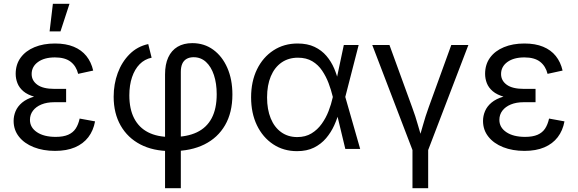

<svg xmlns="http://www.w3.org/2000/svg" viewBox="-20 -774 3002 998"><path d="M266.1 10.3Q204.1 10.3 155.3 -9Q106.4 -28.3 78.6 -63.5Q50.8 -98.6 50.8 -145.5Q50.8 -171.4 61 -196Q71.3 -220.7 94.7 -240.5Q118.2 -260.3 157.5 -272Q196.8 -283.7 254.9 -283.7H323.7V-242.7H261.7Q223.6 -242.7 195.3 -231Q167 -219.2 151.4 -198.7Q135.7 -178.2 135.7 -150.9Q135.7 -111.3 172.1 -86.9Q208.5 -62.5 269.5 -62.5Q309.1 -62.5 334.2 -73.5Q359.4 -84.5 373.3 -105.5Q387.2 -126.5 394 -157.7L474.1 -143.1Q465.3 -95.2 439 -60.8Q412.6 -26.4 369.4 -8.1Q326.2 10.3 266.1 10.3ZM256.3 -259.8Q199.2 -259.8 161.1 -270.5Q123 -281.2 101.3 -299.8Q79.6 -318.4 70.6 -341.8Q61.5 -365.2 61.5 -390.1Q61.5 -439 87.4 -474.4Q113.3 -509.8 159.4 -528.8Q205.6 -547.9 265.6 -547.9Q322.8 -547.9 363.3 -531Q403.8 -514.2 429 -482.9Q454.1 -451.7 464.4 -407.2L386.2 -390.1Q376.5 -430.2 347.4 -452.9Q318.4 -475.6 265.6 -475.6Q210.4 -475.6 177.5 -451.7Q144.5 -427.7 144.5 -389.2Q144.5 -355 174.1 -333.5Q203.6 -312 263.2 -312H323.7V-259.8ZM237.8 -610.8 254.9 -754.4H341.3L294.4 -610.8Z M837.9 204.1V-387.2Q837.9 -439.5 854.5 -475.6Q871.1 -511.7 902.8 -530.8Q934.6 -549.8 979.5 -549.8Q1041.5 -549.8 1088.4 -515.6Q1135.3 -481.4 1161.6 -421.4Q1188 -361.3 1188 -282.7Q1188 -189 1149.9 -123.3Q1111.8 -57.6 1042.2 -23.2Q972.7 11.2 877.9 11.2H866.2Q775.9 11.2 709.7 -23.2Q643.6 -57.6 607.2 -121.3Q570.8 -185.1 570.8 -271Q570.8 -336.9 592 -394.5Q613.3 -452.1 653.6 -492.4Q693.8 -532.7 750.5 -544.9L768.1 -474.1Q731.4 -466.3 705.8 -440.2Q680.2 -414.1 666.3 -372.8Q652.3 -331.5 652.3 -278.3Q652.3 -207.5 677.2 -159.2Q702.1 -110.8 749.8 -86.4Q797.4 -62 866.2 -62H877.9Q952.1 -62 1003.2 -86.2Q1054.2 -110.4 1080.3 -159.7Q1106.4 -209 1106.4 -284.2Q1106.4 -340.3 1092 -383.8Q1077.6 -427.2 1050.8 -451.9Q1023.9 -476.6 986.3 -476.6Q964.8 -476.6 949.7 -467.8Q934.6 -459 927.2 -442.1Q919.9 -425.3 919.9 -400.4V204.1Z M1523.9 11.7Q1453.6 11.7 1399.7 -24.2Q1345.7 -60.1 1315.4 -123Q1285.2 -186 1285.2 -268.1Q1285.2 -350.6 1315.9 -413.6Q1346.7 -476.6 1401.4 -512.2Q1456.1 -547.9 1526.9 -547.9Q1578.1 -547.9 1615 -530.3Q1651.9 -512.7 1676.8 -483.4Q1701.7 -454.1 1717 -418.2Q1732.4 -382.3 1739.7 -346.2H1769L1774.4 -271.5L1852.1 0H1774.9L1709 -273.9Q1701.2 -306.6 1688 -341.6Q1674.8 -376.5 1654.5 -406.7Q1634.3 -437 1603.3 -455.6Q1572.3 -474.1 1528.8 -474.1Q1479.5 -474.1 1443.4 -449Q1407.2 -423.8 1387.7 -377.4Q1368.2 -331.1 1368.2 -267.6Q1368.2 -205.1 1387.2 -158.7Q1406.2 -112.3 1441.7 -86.9Q1477.1 -61.5 1524.9 -61.5Q1567.9 -61.5 1599.1 -80.6Q1630.4 -99.6 1652.3 -130.4Q1674.3 -161.1 1688 -196.8Q1701.7 -232.4 1709 -265.6L1767.1 -540H1844.2L1774.4 -268.6L1769 -195.3H1743.2Q1733.9 -159.2 1717.3 -122.6Q1700.7 -85.9 1675 -55.7Q1649.4 -25.4 1612.3 -6.8Q1575.2 11.7 1523.9 11.7Z M2125.5 9.8 1915 -540H2004.4L2122.1 -216.8Q2139.6 -169.9 2152.6 -123.3Q2165.5 -76.7 2179.2 -32.2H2151.4Q2165.5 -76.7 2178.5 -123.3Q2191.4 -169.9 2208.5 -216.8L2325.7 -540H2414.6L2204.1 9.8ZM2124 204.1V-3.9H2205.6V204.1Z M2706.1 10.3Q2644 10.3 2595.2 -9Q2546.4 -28.3 2518.6 -63.5Q2490.7 -98.6 2490.7 -145.5Q2490.7 -171.4 2501 -196Q2511.2 -220.7 2534.7 -240.5Q2558.1 -260.3 2597.4 -272Q2636.7 -283.7 2694.8 -283.7H2763.7V-242.7H2701.7Q2663.6 -242.7 2635.3 -231Q2606.9 -219.2 2591.3 -198.7Q2575.7 -178.2 2575.7 -150.9Q2575.7 -111.3 2612.1 -86.9Q2648.4 -62.5 2709.5 -62.5Q2749 -62.5 2774.2 -73.5Q2799.3 -84.5 2813.2 -105.5Q2827.1 -126.5 2834 -157.7L2914.1 -143.1Q2905.3 -95.2 2878.9 -60.8Q2852.5 -26.4 2809.3 -8.1Q2766.1 10.3 2706.1 10.3ZM2696.3 -259.8Q2639.2 -259.8 2601.1 -270.5Q2563 -281.2 2541.3 -299.8Q2519.5 -318.4 2510.5 -341.8Q2501.5 -365.2 2501.5 -390.1Q2501.5 -439 2527.3 -474.4Q2553.2 -509.8 2599.4 -528.8Q2645.5 -547.9 2705.6 -547.9Q2762.7 -547.9 2803.2 -531Q2843.8 -514.2 2868.9 -482.9Q2894 -451.7 2904.3 -407.2L2826.2 -390.1Q2816.4 -430.2 2787.4 -452.9Q2758.3 -475.6 2705.6 -475.6Q2650.4 -475.6 2617.4 -451.7Q2584.5 -427.7 2584.5 -389.2Q2584.5 -355 2614 -333.5Q2643.6 -312 2703.1 -312H2763.7V-259.8Z"/></svg>

Font: V-Inter
Style: Regular-375
Weight: 375
Designer: Rasmus Andersson
Foundry: rsms
Version: Version 4.000;git-4146feb